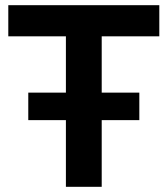

<svg xmlns="http://www.w3.org/2000/svg" viewBox="-20 -720 646 740"><path d="M372 -580V-363H517V-257H372V0H234V-257H89V-363H234V-580H12V-700H594V-580Z"/></svg>

Font: Stavian Bold
Style: Bold
Weight: 700
Version: Version 1.000; ttfautohint (v1.6)